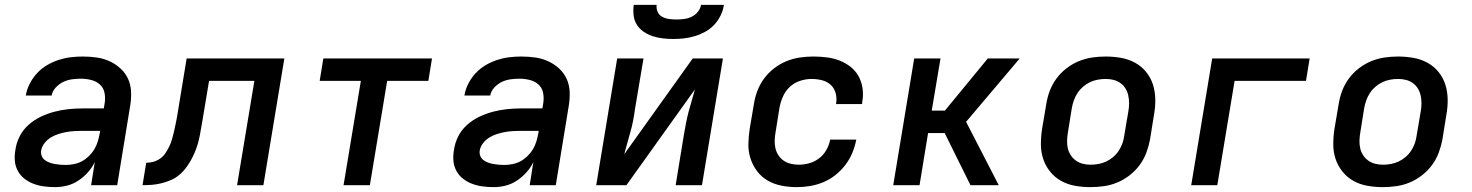

<svg xmlns="http://www.w3.org/2000/svg" viewBox="-20 -760 6040 788"><path d="M206 8Q183 8 160.5 5Q138 2 118 -5.5Q98 -13 81 -26Q64 -39 53.5 -58Q43 -77 41 -99Q39 -121 43 -144Q47 -173 60.5 -200Q74 -227 97 -247.5Q120 -268 147.5 -281Q175 -294 203.5 -301.5Q232 -309 261 -312Q290 -315 318 -315H406L410 -339Q413 -361 408.5 -381Q404 -401 389 -414Q374 -427 353.5 -432Q333 -437 312 -437Q294 -437 275.5 -434.5Q257 -432 240 -424Q223 -416 209 -401Q195 -386 192 -368H86Q90 -393 102 -416.5Q114 -440 132 -459.5Q150 -479 173 -492.5Q196 -506 220.5 -514Q245 -522 270 -525Q295 -528 319 -528Q349 -528 377 -524Q405 -520 430 -508.5Q455 -497 475 -478.5Q495 -460 506 -435.5Q517 -411 518 -382Q519 -353 514 -324L461 0H354L369 -95Q358 -72 340.5 -52.5Q323 -33 301 -18.5Q279 -4 254.5 2Q230 8 206 8ZM250 -83Q266 -83 283.5 -86.5Q301 -90 316 -98Q331 -106 344.5 -119Q358 -132 367 -147Q376 -162 381 -178.5Q386 -195 389 -211L391 -223H318Q302 -223 285 -222Q268 -221 252 -218Q236 -215 220 -210Q204 -205 189 -196Q174 -187 163 -173Q152 -159 149 -143Q147 -131 151 -120.5Q155 -110 163.5 -103.5Q172 -97 182.5 -93Q193 -89 204.5 -87Q216 -85 227 -84Q238 -83 250 -83Z M565 0 580 -92Q595 -92 609.5 -96Q624 -100 637 -109Q650 -118 659 -131.5Q668 -145 675 -159.5Q682 -174 686 -188.5Q690 -203 693.5 -217.5Q697 -232 700 -247Q703 -262 706 -277L746 -520H1147L1061 0H953L1024 -428H838L811 -266Q807 -246 804 -226.5Q801 -207 796.5 -187.5Q792 -168 785 -149Q778 -130 768.5 -111.5Q759 -93 746.5 -75.5Q734 -58 718 -44Q702 -30 682.5 -21.5Q663 -13 643 -8Q623 -3 603.5 -1.5Q584 0 565 0Z M1390 0 1461 -428H1292L1307 -520H1753L1738 -428H1569L1498 0Z M2006 8Q1983 8 1960.5 5Q1938 2 1918 -5.5Q1898 -13 1881 -26Q1864 -39 1853.5 -58Q1843 -77 1841 -99Q1839 -121 1843 -144Q1847 -173 1860.5 -200Q1874 -227 1897 -247.5Q1920 -268 1947.5 -281Q1975 -294 2003.5 -301.5Q2032 -309 2061 -312Q2090 -315 2118 -315H2206L2210 -339Q2213 -361 2208.5 -381Q2204 -401 2189 -414Q2174 -427 2153.5 -432Q2133 -437 2112 -437Q2094 -437 2075.5 -434.5Q2057 -432 2040 -424Q2023 -416 2009 -401Q1995 -386 1992 -368H1886Q1890 -393 1902 -416.5Q1914 -440 1932 -459.5Q1950 -479 1973 -492.5Q1996 -506 2020.5 -514Q2045 -522 2070 -525Q2095 -528 2119 -528Q2149 -528 2177 -524Q2205 -520 2230 -508.5Q2255 -497 2275 -478.5Q2295 -460 2306 -435.5Q2317 -411 2318 -382Q2319 -353 2314 -324L2261 0H2154L2169 -95Q2158 -72 2140.5 -52.5Q2123 -33 2101 -18.5Q2079 -4 2054.5 2Q2030 8 2006 8ZM2050 -83Q2066 -83 2083.5 -86.5Q2101 -90 2116 -98Q2131 -106 2144.5 -119Q2158 -132 2167 -147Q2176 -162 2181 -178.5Q2186 -195 2189 -211L2191 -223H2118Q2102 -223 2085 -222Q2068 -221 2052 -218Q2036 -215 2020 -210Q2004 -205 1989 -196Q1974 -187 1963 -173Q1952 -159 1949 -143Q1947 -131 1951 -120.5Q1955 -110 1963.5 -103.5Q1972 -97 1982.5 -93Q1993 -89 2004.5 -87Q2016 -85 2027 -84Q2038 -83 2050 -83Z M2427 0 2513 -520H2621L2586 -312Q2583 -289 2578.5 -265.5Q2574 -242 2567.5 -219Q2561 -196 2554.5 -173Q2548 -150 2542 -127L2823 -520H2947L2861 0H2753L2787 -208Q2791 -231 2795.5 -254.5Q2800 -278 2806 -301Q2812 -324 2819 -347Q2826 -370 2832 -393L2551 0ZM2743 -600Q2721 -600 2700 -602.5Q2679 -605 2659 -611.5Q2639 -618 2622 -629.5Q2605 -641 2594 -658Q2583 -675 2580.5 -696.5Q2578 -718 2581 -740H2675Q2673 -725 2679 -711.5Q2685 -698 2698 -691Q2711 -684 2726 -682Q2741 -680 2756 -680Q2771 -680 2787 -682Q2803 -684 2818 -691Q2833 -698 2844 -711.5Q2855 -725 2857 -740H2951Q2948 -718 2937.5 -696.5Q2927 -675 2911 -658Q2895 -641 2874 -629.5Q2853 -618 2831 -611.5Q2809 -605 2787 -602.5Q2765 -600 2743 -600Z M3250 8Q3218 8 3187.5 2Q3157 -4 3131.5 -18.5Q3106 -33 3088 -56.5Q3070 -80 3060.5 -108.5Q3051 -137 3051.5 -168.5Q3052 -200 3057 -232L3074 -332Q3078 -359 3088 -386Q3098 -413 3115.5 -437Q3133 -461 3157 -479.5Q3181 -498 3208 -509Q3235 -520 3263 -524Q3291 -528 3318 -528Q3346 -528 3373.5 -524.5Q3401 -521 3425.5 -511.5Q3450 -502 3470.5 -486Q3491 -470 3503.5 -447.5Q3516 -425 3520 -397.5Q3524 -370 3519 -343L3518 -333H3411L3412 -338Q3415 -360 3409 -380Q3403 -400 3388 -413Q3373 -426 3352.5 -431Q3332 -436 3311 -436Q3287 -436 3263 -428Q3239 -420 3221 -403Q3203 -386 3193 -363Q3183 -340 3179 -317L3163 -217Q3160 -200 3159.5 -183.5Q3159 -167 3162.5 -151.5Q3166 -136 3175 -122.5Q3184 -109 3196.5 -100.5Q3209 -92 3225 -88Q3241 -84 3258 -84Q3279 -84 3301 -90Q3323 -96 3341.5 -110Q3360 -124 3371.5 -144.5Q3383 -165 3387 -186V-187H3494V-186Q3489 -159 3478 -132.5Q3467 -106 3449 -82.5Q3431 -59 3408 -41Q3385 -23 3358.5 -12Q3332 -1 3304.5 3.5Q3277 8 3250 8Z M3963 0 3857 -214H3789L3754 0H3646L3732 -520H3840L3804 -306H3858L4034 -520H4165L3945 -260L4079 0Z M4455 8Q4423 8 4392 2.5Q4361 -3 4335 -17.5Q4309 -32 4290 -55.5Q4271 -79 4261.5 -107.5Q4252 -136 4252 -168Q4252 -200 4257 -232L4274 -332Q4278 -359 4288 -386Q4298 -413 4315.5 -437Q4333 -461 4357 -479.5Q4381 -498 4408 -509Q4435 -520 4462.5 -524Q4490 -528 4518 -528Q4550 -528 4581 -522.5Q4612 -517 4638.5 -502.5Q4665 -488 4684 -464.5Q4703 -441 4712 -412.5Q4721 -384 4721.5 -352Q4722 -320 4716 -288L4700 -188Q4695 -161 4685 -134Q4675 -107 4657.5 -83Q4640 -59 4616 -40.5Q4592 -22 4565.5 -11Q4539 0 4511 4Q4483 8 4455 8ZM4456 -84Q4472 -84 4488.5 -87Q4505 -90 4520 -97Q4535 -104 4548.5 -115.5Q4562 -127 4571.5 -141.5Q4581 -156 4586.5 -171.5Q4592 -187 4594 -203L4611 -303Q4614 -320 4614 -336.5Q4614 -353 4610.5 -368.5Q4607 -384 4599 -397Q4591 -410 4578.5 -419Q4566 -428 4550.5 -432Q4535 -436 4518 -436Q4502 -436 4485.5 -433Q4469 -430 4454 -423Q4439 -416 4425.5 -404.5Q4412 -393 4402.5 -378.5Q4393 -364 4387.5 -348.5Q4382 -333 4379 -317L4363 -217Q4360 -200 4359.5 -183.5Q4359 -167 4362.5 -151.5Q4366 -136 4374.5 -123Q4383 -110 4395.5 -101Q4408 -92 4423.5 -88Q4439 -84 4456 -84Z M4869 0 4955 -520H5355L5340 -428H5047L4976 0Z M5655 8Q5623 8 5592 2.5Q5561 -3 5535 -17.5Q5509 -32 5490 -55.5Q5471 -79 5461.5 -107.5Q5452 -136 5452 -168Q5452 -200 5457 -232L5474 -332Q5478 -359 5488 -386Q5498 -413 5515.5 -437Q5533 -461 5557 -479.5Q5581 -498 5608 -509Q5635 -520 5662.5 -524Q5690 -528 5718 -528Q5750 -528 5781 -522.5Q5812 -517 5838.5 -502.5Q5865 -488 5884 -464.5Q5903 -441 5912 -412.5Q5921 -384 5921.5 -352Q5922 -320 5916 -288L5900 -188Q5895 -161 5885 -134Q5875 -107 5857.5 -83Q5840 -59 5816 -40.5Q5792 -22 5765.5 -11Q5739 0 5711 4Q5683 8 5655 8ZM5656 -84Q5672 -84 5688.5 -87Q5705 -90 5720 -97Q5735 -104 5748.5 -115.5Q5762 -127 5771.5 -141.5Q5781 -156 5786.5 -171.5Q5792 -187 5794 -203L5811 -303Q5814 -320 5814 -336.5Q5814 -353 5810.5 -368.5Q5807 -384 5799 -397Q5791 -410 5778.5 -419Q5766 -428 5750.5 -432Q5735 -436 5718 -436Q5702 -436 5685.5 -433Q5669 -430 5654 -423Q5639 -416 5625.5 -404.5Q5612 -393 5602.5 -378.5Q5593 -364 5587.5 -348.5Q5582 -333 5579 -317L5563 -217Q5560 -200 5559.5 -183.5Q5559 -167 5562.5 -151.5Q5566 -136 5574.5 -123Q5583 -110 5595.5 -101Q5608 -92 5623.5 -88Q5639 -84 5656 -84Z"/></svg>

Font: Iosevka SmBd Ex Obl
Style: Regular
Weight: 600
Width: 7
Italic angle: -9°
Monospace: yes
Designer: Belleve Invis
Foundry: Belleve Invis
Version: Version 32.5.0; ttfautohint (v1.8.4)